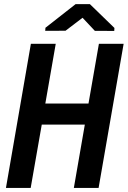

<svg xmlns="http://www.w3.org/2000/svg" viewBox="-20 -927 630 947"><path d="M466.3 0 589.8 -710.9H467.8L416.5 -416.5H203.6L254.9 -710.9H132.3L9.3 0H131.3L186 -312.5H398.4L344.2 0ZM544.4 -789.1 423.3 -906.7H353L204.1 -790L203.1 -774.9L303.2 -775.4L387.2 -839.4L447.8 -774.9L543.5 -774.4Z"/></svg>

Font: Roboto Mono SemiBold
Style: Italic
Weight: 600
Italic angle: -10°
Monospace: yes
Designer: Google
Version: Version 3.000